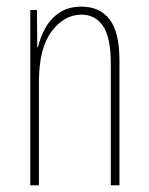

<svg xmlns="http://www.w3.org/2000/svg" viewBox="-20 -557 448 577"><path d="M225 -537Q280 -537 309.5 -498.5Q339 -460 339 -375V0H313V-365Q313 -445 289.5 -479Q266 -513 225 -513Q173 -513 135 -462.5Q97 -412 97 -311V0H71V-527H91L92 -415H94Q101 -445 116.5 -473Q132 -501 158.5 -519Q185 -537 225 -537Z"/></svg>

Font: Noto Sans Gurmukhi ExtraCondensed Thin
Style: Regular
Weight: 100
Width: 2
Designer: Jelle Bosma - Monotype Design Team
Foundry: Monotype Imaging Inc.
Version: Version 2.004; ttfautohint (v1.8.4.7-5d5b)